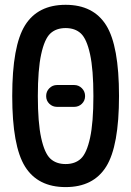

<svg xmlns="http://www.w3.org/2000/svg" viewBox="-20 -760 540 790"><path d="M285.2 -320.3H214.8Q196.3 -320.3 183.1 -333Q169.9 -345.7 169.9 -364.7Q169.9 -383.8 183.1 -397Q196.3 -410.2 214.8 -410.2H285.2Q303.7 -410.2 316.9 -397Q330.1 -383.8 330.1 -364.7Q330.1 -345.7 316.9 -333Q303.7 -320.3 285.2 -320.3ZM313 -622.1Q289.1 -644.5 250 -644.5Q210.9 -644.5 187 -622.1Q163.1 -599.6 149.4 -536.6Q135.7 -473.6 135.7 -364.7Q135.7 -255.9 149.4 -192.9Q163.1 -129.9 187 -107.4Q210.9 -85 250 -85Q289.1 -85 313 -107.4Q336.9 -129.9 350.6 -192.9Q364.3 -255.9 364.3 -364.7Q364.3 -473.6 350.6 -536.6Q336.9 -599.6 313 -622.1ZM417 -74.7Q364.3 9.8 250 9.8Q135.7 9.8 83 -74.7Q30.3 -159.2 30.3 -365.2Q30.3 -571.3 83 -655.8Q135.7 -740.2 250 -740.2Q364.3 -740.2 417 -655.8Q469.7 -571.3 469.7 -365.2Q469.7 -159.2 417 -74.7Z"/></svg>

Font: Rounded-X Mgen+ 1m medium
Style: Regular
Weight: 500
Designer: [Source Han Sans]
Ryoko NISHIZUKA  (kana & ideographs); Paul D. Hunt (Latin, Greek & Cyrillic); Wenlong ZHANG  (bopomofo
Version: Version 1.059.20150602